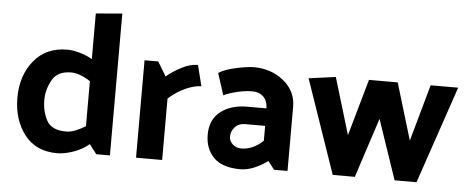

<svg xmlns="http://www.w3.org/2000/svg" viewBox="-49 -823 2318 952"><g transform="rotate(5 1110.5 -347.0)"><path d="M297 -393Q229 -393 202.5 -345Q176 -297 176 -246Q176 -189 200 -144Q224 -99 297 -99Q320 -99 345.5 -109.5Q371 -120 393 -134V-358Q371 -373 345.5 -383Q320 -393 297 -393ZM524 -706V0H456L420 -47Q387 -19 342.5 -3.5Q298 12 262 12Q156 12 99 -62Q42 -136 42 -246Q42 -356 102.5 -430Q163 -504 268 -504Q295 -504 329 -494.5Q363 -485 393 -468V-695Z M920 -485 946 -381Q913 -381 869.5 -362Q826 -343 784 -306V0H654V-485H722L765 -414Q795 -440 838 -462.5Q881 -485 920 -485Z M1109 -145Q1109 -124 1126 -107.5Q1143 -91 1171 -91Q1198 -91 1225.5 -103Q1253 -115 1278 -139V-213H1180Q1146 -213 1127.5 -192Q1109 -171 1109 -145ZM1173 12Q1084 12 1041 -31.5Q998 -75 998 -145Q998 -220 1049 -260Q1100 -300 1182 -300H1277Q1276 -337 1255.5 -357.5Q1235 -378 1199 -378Q1165 -378 1125 -368.5Q1085 -359 1058 -346L1023 -454Q1051 -473 1108.5 -485.5Q1166 -498 1197 -498Q1284 -498 1346 -447.5Q1408 -397 1408 -319V0H1341L1309 -41Q1282 -20 1245.5 -4Q1209 12 1173 12Z M1941 0 1840 -297 1743 0H1633L1472 -467L1606 -485L1691 -203L1771 -485H1914L1999 -203L2078 -485H2215L2050 0Z"/></g></svg>

Font: Palanquin Dark
Style: Regular
Weight: 400
Designer: Pria Ravichandran
Version: Version 1.001